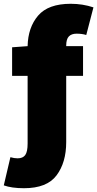

<svg xmlns="http://www.w3.org/2000/svg" viewBox="-49 -794 514 1015"><path d="M-29 186 6 37Q26 43 44 43Q72 43 84.5 25.5Q97 8 97 -35V-393H15V-544L97 -550Q99 -649 152.5 -711.5Q206 -774 325 -774Q388 -774 445 -755L407 -609Q385 -616 356 -616Q329 -616 315 -601.5Q301 -587 301 -553V-550H390V-393H301V-43Q301 65 250 133Q199 201 78 201Q13 201 -29 186Z"/></svg>

Font: Nebula Sans Black
Style: Regular
Weight: 900
Designer: Paul D. Hunt for Adobe (as Source Sans)
Foundry: Nebula Entertainment & Broadcasting LLC
Version: Version 1.010